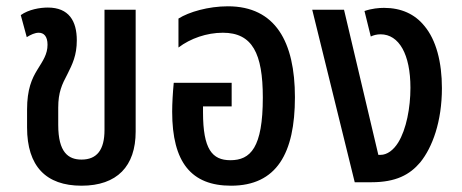

<svg xmlns="http://www.w3.org/2000/svg" viewBox="-20 -579 1469 610"><path d="M239 11C352 11 411 -51 411 -161V-548H312V-166C312 -103 288 -72 239 -72C197 -72 165 -95 165 -182V-237C165 -286 177 -311 194 -343C210 -375 224 -403 224 -451C224 -512 199 -555 132 -555C107 -555 71 -549 46 -531L65 -461C78 -469 91 -475 103 -475C119 -475 131 -464 131 -437C131 -407 117 -387 99 -358C81 -329 66 -295 66 -231V-174C66 -51 126 11 239 11Z M714 11C859 11 917 -92 917 -270C917 -446 855 -559 704 -559C642 -559 580 -541 547 -520V-428C585 -457 637 -475 688 -475C782 -475 815 -409 815 -269C815 -110 776 -70 712 -70C654 -70 625 -105 625 -222V-241H716V-316H532C529 -285 527 -250 527 -224C527 -63 588 11 714 11Z M1107 0H1160C1238 0 1282 -24 1315 -63C1354 -111 1384 -193 1384 -299C1384 -381 1366 -452 1328 -497C1298 -534 1255 -554 1200 -554C1184 -554 1161 -552 1138 -544L1158 -463C1166 -467 1177 -470 1189 -470C1248 -470 1284 -406 1284 -300C1284 -237 1271 -168 1245 -126C1230 -102 1210 -87 1189 -87H1182L1073 -548H972Z"/></svg>

Font: Noto Sans Thai Cond Med
Style: Regular
Weight: 500
Width: 3
Designer: Monotype Design Team
Foundry: Monotype Imaging Inc.
Version: Version 2.002